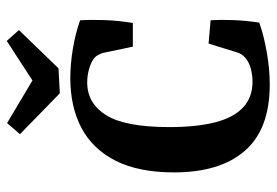

<svg xmlns="http://www.w3.org/2000/svg" viewBox="-145 -664 818 568"><g transform="rotate(-90 264.0 -380.0)"><path d="M298 9Q166 9 102 -64.5Q38 -138 38 -274Q38 -379 72.5 -447Q107 -515 169.5 -548Q232 -581 317 -581Q358 -581 403.5 -573.5Q449 -566 488 -552Q490 -517 488.5 -477.5Q487 -438 480 -396H410L391 -486Q388 -494 384 -501Q380 -508 371 -514Q360 -521 342 -526Q324 -531 304 -531Q242 -531 207 -474.5Q172 -418 172 -288Q172 -210 185.5 -155Q199 -100 229 -71Q259 -42 306 -42Q326 -42 345 -47Q364 -52 378 -64Q383 -69 387 -74.5Q391 -80 394 -91L419 -172L488 -166Q490 -134 488.5 -97Q487 -60 481 -22Q445 -9 395 0Q345 9 298 9ZM459 -733 346 -616 272 -612 151 -730 184 -768 310 -693 427 -769Z"/></g></svg>

Font: Rasa SemiBold
Style: Regular
Weight: 600
Designer: Anna Giedrys (Yrsa+Rasa design), David Brezina (Yrsa art-direction, Rasa art-direction, design)
Foundry: Rosetta Type Foundry
Version: Version 2.004